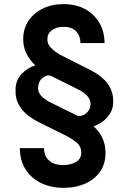

<svg xmlns="http://www.w3.org/2000/svg" viewBox="-20 -757 619 924"><path d="M483 -549.7H367.2Q367.2 -583.5 347.1 -605.6Q327.1 -627.8 285.5 -627.8Q250.7 -627.8 229.2 -611.2Q207.7 -594.5 208.1 -568.9Q207.7 -541.2 231.7 -520.4Q255.7 -499.6 278.4 -489L415.1 -419.7Q429 -413 448.3 -400.6Q467.7 -388.1 486 -369.1Q504.3 -350.1 515.4 -322.8Q526.6 -295.5 524.5 -258.5Q522.7 -230.1 507.8 -207.7Q492.9 -185.4 472.1 -170.6Q451.3 -155.9 431.8 -149.9L430.8 -148.4Q487.2 -99.1 487.9 -22Q487.9 32.7 460.8 70.3Q433.6 108 388.3 127.5Q343 147 287.6 147Q225.1 147 177.2 123.6Q129.3 100.1 102.5 57.4Q75.6 14.6 75.6 -44H192.1Q191.8 -4.3 218.2 17.2Q244.7 38.7 288.7 37.3Q320 36.6 345.3 22.4Q370.7 8.2 371.1 -22Q370.7 -54 347.1 -72.3Q323.5 -90.6 301.8 -101.9L165.1 -169.7Q146 -179 118.8 -198.3Q91.6 -217.7 71.9 -250.4Q52.2 -283 55 -332.4Q57.5 -375 86.6 -403.8Q115.8 -432.5 148.4 -441.8V-443.5Q122.9 -468.4 107.2 -499.3Q91.6 -530.2 91.6 -568.9Q91.6 -617.5 116.5 -655.5Q141.3 -693.5 185 -715.4Q228.7 -737.2 285.5 -737.2Q345.2 -737.2 389.6 -713.1Q433.9 -688.9 458.5 -646.5Q483 -604 483 -549.7ZM415.5 -253.6Q417.3 -275.9 400.6 -294.7Q383.9 -313.6 355.1 -327.1L229.4 -389.9Q208.8 -400.2 187 -383.7Q165.1 -367.2 163.4 -337.4Q161.6 -313.6 178.6 -295.3Q195.7 -277 224.8 -263.1L347.7 -202.4Q360.1 -196 375.5 -201Q391 -206 402.7 -219.8Q414.4 -233.7 415.5 -253.6Z"/></svg>

Font: Inter Zeller Semi Bold
Style: Regular
Weight: 600
Designer: Rasmus Andersson; Joe Bland
Foundry: zeller
Version: Version 3.015;git-dec3a8cb1